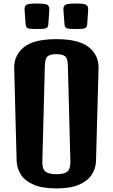

<svg xmlns="http://www.w3.org/2000/svg" viewBox="-20 -1050 632 1076"><path d="M295.9 5.9Q217.3 5.9 168.5 -15.1Q119.6 -36.1 97.2 -71.3Q74.7 -106.4 73.2 -148.9L59.6 -666.5Q57.6 -739.7 113.5 -785.2Q169.4 -830.6 295.9 -830.6Q422.4 -830.6 478.3 -785.2Q534.2 -739.7 532.2 -666.5L518.1 -148.9Q517.1 -106.4 494.4 -71.3Q471.7 -36.1 423.3 -15.1Q375 5.9 295.9 5.9ZM295.9 -73.7Q339.4 -73.7 357.4 -88.6Q375.5 -103.5 374.5 -144.5L360.4 -681.6Q359.4 -724.6 343.3 -735.6Q327.1 -746.6 295.9 -746.6Q264.6 -746.6 248.5 -735.6Q232.4 -724.6 231.4 -681.6L217.3 -144.5Q216.3 -103.5 234.6 -88.6Q252.9 -73.7 295.9 -73.7ZM404.8 -887.2Q363.8 -887.2 353 -892.1Q342.3 -897 341.3 -915L335.4 -994.6Q334 -1015.6 346.2 -1022.9Q358.4 -1030.3 404.8 -1030.3Q451.2 -1030.3 463.1 -1022.9Q475.1 -1015.6 474.1 -994.6L468.8 -915Q467.8 -897 456.8 -892.1Q445.8 -887.2 404.8 -887.2ZM187 -887.2Q146 -887.2 135.3 -892.1Q124.5 -897 123.5 -915L117.7 -994.6Q116.2 -1015.6 128.4 -1022.9Q140.6 -1030.3 187 -1030.3Q233.4 -1030.3 245.4 -1022.9Q257.3 -1015.6 256.3 -994.6L251 -915Q250 -897 239 -892.1Q228 -887.2 187 -887.2Z"/></svg>

Font: Denk One
Style: Regular
Weight: 400
Designer: Irina Smirnova, Eben Sorkin
Foundry: Sorkin Type Co.f
Version: Version 1.004; ttfautohint (v1.8.4.7-5d5b);gftools[0.9.23]